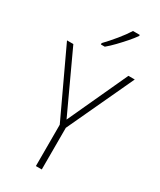

<svg xmlns="http://www.w3.org/2000/svg" viewBox="-235 -1026 918 1102"><g transform="rotate(30 224.5 -475.0)"><path d="M225 -319 407 -714H449L245 -276V0H206V-274L0 -714H42ZM346 -943Q330 -920 306 -892.5Q282 -865 256 -838Q230 -811 206 -791H180V-800Q212 -833 246 -874.5Q280 -916 301 -950H346Z"/></g></svg>

Font: Noto Sans Arabic SemCond ExtLt
Style: Regular
Weight: 200
Width: 4
Designer: Monotype Design Team, Nadine Chahine, Nizar Qandah and Khaled Hosny
Foundry: Monotype Imaging Inc.
Version: Version 2.012; ttfautohint (v1.8.4.7-5d5b)